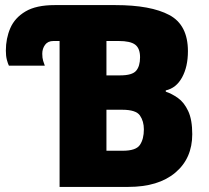

<svg xmlns="http://www.w3.org/2000/svg" viewBox="-20 -734 820 754"><path d="M214 0V-573H190Q168 -573 157 -558Q146 -543 146 -523Q146 -506 149.5 -495Q153 -484 156 -476H15Q11 -484 7 -499Q3 -514 3 -535Q3 -583 20.5 -623.5Q38 -664 80 -689Q122 -714 195 -714H433Q572 -714 645 -675Q718 -636 718 -533Q718 -472 695 -430Q672 -388 631 -379V-374Q655 -366 679 -349Q703 -332 719 -298Q735 -264 735 -207Q735 -112 668.5 -56Q602 0 484 0ZM398 -438H452Q499 -438 514.5 -456Q530 -474 530 -509Q530 -544 511 -558.5Q492 -573 446 -573H398ZM398 -142H462Q514 -142 529.5 -165Q545 -188 545 -226Q545 -258 529.5 -280.5Q514 -303 460 -303H398Z"/></svg>

Font: Noto Sans Disp ExtBd
Style: Regular
Weight: 800
Designer: Monotype Design Team
Foundry: Monotype Imaging Inc.
Version: Version 2.000;GOOG;noto-source:20170915:90ef993387c0; ttfaut